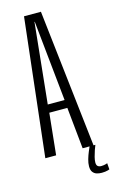

<svg xmlns="http://www.w3.org/2000/svg" viewBox="-125 -725 544 910"><g transform="rotate(-15 147.5 -270.0)"><path d="M15.5 0H68.5L89.5 -203.5H178L198.5 0H252L175 -676H92ZM92.5 -243 133 -637.5H134.5L175 -243ZM256.5 136Q265 136 273.2 135Q281.5 134 287.2 132.2Q293 130.5 295 129.5L292.5 98.5Q291 99.5 286 101Q281 102.5 274.8 103.5Q268.5 104.5 262.5 104.5Q251.5 104.5 245.2 99.2Q239 94 239 81Q239 69.5 243 54Q247 38.5 252.2 23.2Q257.5 8 261 0H232.5Q229 8 222.5 23.5Q216 39 210.8 57Q205.5 75 205.5 91Q205.5 109.5 213 119.2Q220.5 129 232 132.5Q243.5 136 256.5 136Z"/></g></svg>

Font: Anybody ExtraCondensed Light
Style: Regular
Weight: 300
Width: 2
Version: Version 1.113;gftools[0.9.25]